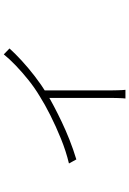

<svg xmlns="http://www.w3.org/2000/svg" viewBox="150 -780 699 1040"><g transform="rotate(-90 500.0 -260.5)"><path d="M134 -237Q201 -253 268.5 -280.5Q336 -308 395.5 -338Q455 -368 496 -394Q543 -422 585.5 -456Q628 -490 664 -524.5Q700 -559 725 -590L757 -559Q730 -529 691.5 -493.5Q653 -458 607 -422.5Q561 -387 511 -356Q481 -338 443 -318Q405 -298 360 -276.5Q315 -255 263.5 -234.5Q212 -214 156 -197ZM489 -375 530 -391V-1Q530 11 530.5 25.5Q531 40 531.5 51.5Q532 63 533 69H486Q487 63 487.5 51.5Q488 40 488.5 25.5Q489 11 489 -1Z"/></g></svg>

Font: Noto Sans SC Thin ExtraLight
Style: Regular
Weight: 250
Version: Version 2.004-H2;hotconv 1.0.118;makeotfexe 2.5.65603